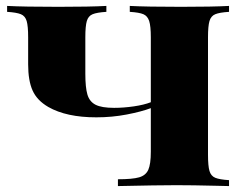

<svg xmlns="http://www.w3.org/2000/svg" viewBox="-20 -628 822 648"><path d="M682 -502V-106Q682 -68 687 -51Q692 -34 706.5 -28Q721 -22 753 -20V0L710 -1Q630 -3 575 -3Q513 -3 378 0V-23Q427 -23 449.5 -29.5Q472 -36 480.5 -55Q489 -74 489 -116V-263Q457 -251 407.5 -241.5Q358 -232 305 -232Q204 -232 143 -267Q105 -289 90 -322.5Q75 -356 75 -411V-502Q75 -540 70 -557Q65 -574 50.5 -580Q36 -586 4 -588V-608Q61 -605 177 -605Q284 -605 339 -608V-588Q307 -586 292.5 -580Q278 -574 273 -557Q268 -540 268 -502V-379Q268 -333 275 -309Q282 -285 302.5 -274.5Q323 -264 365 -264Q397 -264 431.5 -269Q466 -274 489 -283V-502Q489 -540 483.5 -557Q478 -574 464 -580Q450 -586 418 -588V-608Q475 -605 591 -605Q698 -605 753 -608V-588Q721 -586 706.5 -580Q692 -574 687 -557Q682 -540 682 -502Z"/></svg>

Font: Playfair Display SC Black
Style: Regular
Weight: 900
Designer: Claus Eggers Sørensen
Foundry: Claus Eggers Sørensen
Version: Version 1.200; ttfautohint (v1.6)